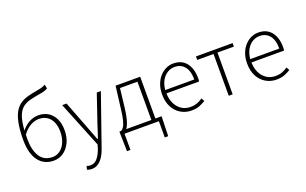

<svg xmlns="http://www.w3.org/2000/svg" viewBox="-110 -1339 3364 2112"><g transform="rotate(-20 1572.0 -282.5)"><path d="M308 13Q194 13 130 -71.5Q66 -156 66 -315Q66 -430 81 -507.5Q96 -585 123.5 -634Q151 -683 191.5 -710.5Q232 -738 284 -752Q336 -766 397 -776Q425 -781 441 -785Q457 -789 469 -794Q481 -799 496 -807L506 -760Q485 -747 462 -740.5Q439 -734 407 -729Q347 -719 299 -707.5Q251 -696 216 -672.5Q181 -649 158 -606Q135 -563 123.5 -491Q112 -419 112 -310Q112 -180 160.5 -104.5Q209 -29 308 -29Q357 -29 396.5 -59Q436 -89 458.5 -142Q481 -195 481 -265Q481 -325 461.5 -372.5Q442 -420 402.5 -447.5Q363 -475 306 -475Q260 -475 211 -450Q162 -425 110 -358V-403Q151 -458 204 -486.5Q257 -515 313 -515Q380 -515 429 -483.5Q478 -452 504.5 -396Q531 -340 531 -265Q531 -179 500 -116.5Q469 -54 418.5 -20.5Q368 13 308 13Z M667 242Q652 242 638 239Q624 236 613 231L624 190Q632 194 643.5 196.5Q655 199 667 199Q717 199 750 158Q783 117 804 57L818 10L600 -530H651L780 -195Q793 -161 808 -121.5Q823 -82 837 -46H842Q855 -81 867.5 -121Q880 -161 891 -195L1005 -530H1053L844 68Q830 112 806 151.5Q782 191 748 216.5Q714 242 667 242Z M1137 0V190H1097L1092 -14V-41H1585V-14L1579 190H1539V0ZM1466 -15V-489H1262L1237 -275Q1228 -197 1216 -148.5Q1204 -100 1190.5 -72.5Q1177 -45 1163 -32.5Q1149 -20 1138 -13L1112 -41Q1129 -50 1143 -70.5Q1157 -91 1170.5 -139.5Q1184 -188 1194 -280L1225 -530H1513V-15Z M1918 13Q1851 13 1795 -20Q1739 -53 1706 -115Q1673 -177 1673 -264Q1673 -329 1692 -380.5Q1711 -432 1744 -468.5Q1777 -505 1818 -524Q1859 -543 1904 -543Q1967 -543 2012 -514.5Q2057 -486 2082 -431Q2107 -376 2107 -298Q2107 -289 2106.5 -279.5Q2106 -270 2104 -259H1722Q1723 -192 1748 -140Q1773 -88 1817.5 -58Q1862 -28 1922 -28Q1966 -28 2000.5 -41Q2035 -54 2065 -75L2085 -38Q2053 -19 2015 -3Q1977 13 1918 13ZM1722 -298H2062Q2062 -400 2019 -451Q1976 -502 1904 -502Q1859 -502 1819.5 -478Q1780 -454 1754 -408.5Q1728 -363 1722 -298Z M2357 0V-489H2166V-530H2595V-489H2403V0Z M2913 13Q2846 13 2790 -20Q2734 -53 2701 -115Q2668 -177 2668 -264Q2668 -329 2687 -380.5Q2706 -432 2739 -468.5Q2772 -505 2813 -524Q2854 -543 2899 -543Q2962 -543 3007 -514.5Q3052 -486 3077 -431Q3102 -376 3102 -298Q3102 -289 3101.5 -279.5Q3101 -270 3099 -259H2717Q2718 -192 2743 -140Q2768 -88 2812.5 -58Q2857 -28 2917 -28Q2961 -28 2995.5 -41Q3030 -54 3060 -75L3080 -38Q3048 -19 3010 -3Q2972 13 2913 13ZM2717 -298H3057Q3057 -400 3014 -451Q2971 -502 2899 -502Q2854 -502 2814.5 -478Q2775 -454 2749 -408.5Q2723 -363 2717 -298Z"/></g></svg>

Font: Noto Sans JP ExtraLight
Style: Regular
Weight: 250
Designer: Ryoko NISHIZUKA  (kana, bopomofo & ideographs); Paul D. Hunt (Latin, Greek & Cyrillic); Sandoll Communications , Soo-you
Foundry: Adobe
Version: Version 2.004-H2;hotconv 1.0.118;makeotfexe 2.5.65603